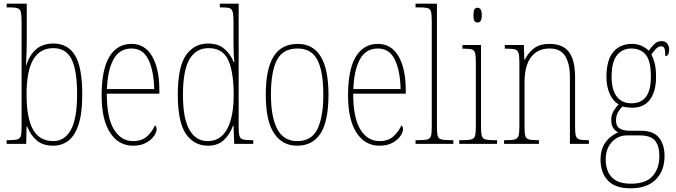

<svg xmlns="http://www.w3.org/2000/svg" viewBox="-20 -780 3665 1041"><path d="M268 10Q214 10 180 -18Q146 -46 128 -93H124L122 0H16V-20H29Q60 -20 74.5 -24.5Q89 -29 93 -43.5Q97 -58 97 -89V-661Q97 -698 93 -714.5Q89 -731 75 -735.5Q61 -740 31 -740H16V-760H125V-561Q125 -534 124 -496.5Q123 -459 121 -427H123Q139 -480 175 -512Q211 -544 270 -544Q348 -544 387 -479.5Q426 -415 426 -267Q426 -166 406 -105Q386 -44 350.5 -17Q315 10 268 10ZM269 -15Q330 -15 364 -75.5Q398 -136 398 -269Q398 -399 368 -459Q338 -519 269 -519Q197 -519 160.5 -457.5Q124 -396 124 -268Q124 -140 159 -77.5Q194 -15 269 -15Z M701 10Q623 10 577 -60.5Q531 -131 531 -262Q531 -403 573 -472.5Q615 -542 693 -542Q766 -542 805 -474.5Q844 -407 844 -291V-272H559Q559 -142 597.5 -78.5Q636 -15 702 -15Q749 -15 777.5 -41Q806 -67 820 -100Q829 -95 829 -79Q829 -63 814.5 -42Q800 -21 771.5 -5.5Q743 10 701 10ZM816 -297Q814 -395 785 -456Q756 -517 693 -517Q627 -517 595 -457.5Q563 -398 560 -297Z M1108 10Q1032 10 988 -54Q944 -118 944 -267Q944 -416 988 -480Q1032 -544 1108 -544Q1162 -544 1195 -516.5Q1228 -489 1247 -444H1251Q1248 -468 1247 -493.5Q1246 -519 1246 -544V-658Q1246 -697 1242 -714Q1238 -731 1225 -735.5Q1212 -740 1183 -740H1172V-760H1274V-88Q1274 -57 1278.5 -42.5Q1283 -28 1297.5 -24Q1312 -20 1342 -20H1353V0H1250L1246 -100H1244Q1226 -50 1193 -20Q1160 10 1108 10ZM1107 -15Q1176 -15 1211.5 -80.5Q1247 -146 1247 -265Q1247 -389 1217.5 -454Q1188 -519 1111 -519Q1043 -519 1007.5 -459Q972 -399 972 -265Q972 -135 1008 -74.5Q1044 -14 1107 -15Z M1591 10Q1511 10 1466 -57Q1421 -124 1421 -267Q1421 -406 1463.5 -474Q1506 -542 1594 -542Q1761 -542 1761 -267Q1761 -123 1718 -56.5Q1675 10 1591 10ZM1592 -15Q1670 -15 1701.5 -81Q1733 -147 1733 -267Q1733 -393 1701 -455Q1669 -517 1593 -517Q1514 -517 1481.5 -454.5Q1449 -392 1449 -267Q1449 -145 1483.5 -80Q1518 -15 1592 -15Z M2037 10Q1959 10 1913 -60.5Q1867 -131 1867 -262Q1867 -403 1909 -472.5Q1951 -542 2029 -542Q2102 -542 2141 -474.5Q2180 -407 2180 -291V-272H1895Q1895 -142 1933.5 -78.5Q1972 -15 2038 -15Q2085 -15 2113.5 -41Q2142 -67 2156 -100Q2165 -95 2165 -79Q2165 -63 2150.5 -42Q2136 -21 2107.5 -5.5Q2079 10 2037 10ZM2152 -297Q2150 -395 2121 -456Q2092 -517 2029 -517Q1963 -517 1931 -457.5Q1899 -398 1896 -297Z M2233 0V-20H2244Q2281 -20 2297 -24Q2313 -28 2317 -43.5Q2321 -59 2321 -94V-662Q2321 -699 2317 -715.5Q2313 -732 2298.5 -736Q2284 -740 2254 -740H2233V-760H2349V-94Q2349 -59 2353 -43.5Q2357 -28 2373.5 -24Q2390 -20 2426 -20H2438V0Z M2569 -658Q2558 -658 2552.5 -666Q2547 -674 2547 -698Q2547 -721 2552.5 -729.5Q2558 -738 2569 -738Q2579 -738 2585.5 -729.5Q2592 -721 2592 -698Q2592 -674 2585.5 -666Q2579 -658 2569 -658ZM2470 0V-20H2490Q2522 -20 2537 -24.5Q2552 -29 2556 -44.5Q2560 -60 2560 -95V-437Q2560 -473 2556.5 -490Q2553 -507 2539.5 -511.5Q2526 -516 2496 -516H2487V-536H2588V-95Q2588 -60 2592 -44.5Q2596 -29 2610.5 -24.5Q2625 -20 2657 -20H2675V0Z M2713 0V-20H2726Q2758 -20 2772.5 -24.5Q2787 -29 2791.5 -44.5Q2796 -60 2796 -95V-441Q2796 -476 2791.5 -492Q2787 -508 2773 -512Q2759 -516 2729 -516H2717V-536H2820L2823 -456H2825Q2847 -498 2878 -520Q2909 -542 2958 -542Q3032 -542 3065 -498Q3098 -454 3098 -361V-95Q3098 -60 3102 -44.5Q3106 -29 3120.5 -24.5Q3135 -20 3166 -20H3173V0H3070V-364Q3070 -433 3045 -475Q3020 -517 2960 -517Q2895 -517 2859.5 -470.5Q2824 -424 2824 -333V-95Q2824 -60 2828 -44.5Q2832 -29 2846.5 -24.5Q2861 -20 2893 -20H2902V0Z M3399 241Q3315 241 3275.5 198.5Q3236 156 3236 85Q3236 42 3251 12Q3266 -18 3288.5 -36Q3311 -54 3332 -62Q3317 -69 3305.5 -85Q3294 -101 3294 -131Q3294 -158 3307.5 -179.5Q3321 -201 3334 -214Q3303 -232 3285.5 -272Q3268 -312 3268 -362Q3268 -453 3304.5 -497.5Q3341 -542 3407 -542Q3436 -542 3459.5 -531Q3483 -520 3497 -505Q3510 -523 3526.5 -540Q3543 -557 3567 -557Q3588 -557 3598 -543.5Q3608 -530 3608 -512Q3608 -476 3587 -476Q3587 -504 3583 -516.5Q3579 -529 3565 -529Q3552 -529 3540 -518.5Q3528 -508 3512 -485Q3522 -466 3529.5 -437Q3537 -408 3537 -363Q3537 -285 3504.5 -240.5Q3472 -196 3407 -196Q3396 -196 3379.5 -198Q3363 -200 3355 -203Q3341 -189 3330.5 -171Q3320 -153 3320 -126Q3320 -95 3340.5 -83Q3361 -71 3395 -71H3456Q3523 -71 3553 -33.5Q3583 4 3583 66Q3583 146 3535.5 193.5Q3488 241 3399 241ZM3404 -220Q3456 -220 3482.5 -255Q3509 -290 3509 -365Q3509 -449 3481.5 -483Q3454 -517 3402 -517Q3355 -517 3325.5 -481Q3296 -445 3296 -364Q3296 -293 3324 -256.5Q3352 -220 3404 -220ZM3401 216Q3482 216 3518.5 174.5Q3555 133 3555 67Q3555 10 3531 -18Q3507 -46 3447 -46H3380Q3330 -46 3297 -9.5Q3264 27 3264 85Q3264 121 3276.5 150.5Q3289 180 3318.5 198Q3348 216 3401 216Z"/></svg>

Font: Noto Serif Lao Condensed Thin
Style: Regular
Weight: 100
Width: 3
Designer: Monotype Design Team
Foundry: Monotype Imaging Inc.
Version: Version 2.003; ttfautohint (v1.8.4.7-5d5b)